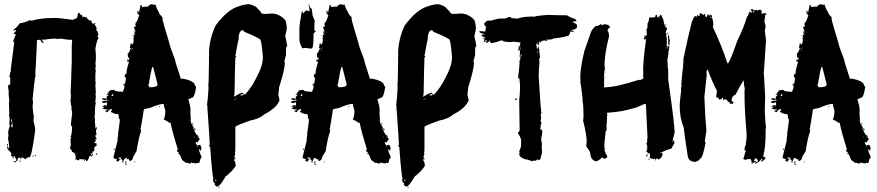

<svg xmlns="http://www.w3.org/2000/svg" viewBox="-20 -773 4224 925"><path d="M356 -710H362.3Q366.7 -709.5 366.7 -705.6Q364.3 -705.6 364.3 -703.6Q377.4 -703.6 377.4 -690.4Q382.3 -690.4 385.7 -692.9L394.5 -688.5Q394.5 -690.4 396.5 -690.4Q404.8 -673.3 420.4 -673.3Q420.4 -658.2 433.1 -658.2Q433.6 -662.6 437.5 -662.6H439.5V-658.2H435.1V-656.2Q445.8 -640.6 445.8 -636.7L443.8 -626Q447.3 -626 452.6 -617.7H450.2Q454.6 -606.9 454.6 -602.5Q450.2 -600.6 448.2 -600.6Q454.6 -592.3 454.6 -587.4Q448.2 -587.4 439.5 -538.1L441.9 -508.3V-493.2Q441.9 -481.4 439.5 -463.4L441.9 -459Q439.5 -447.3 439.5 -439.5Q439.5 -433.1 441.9 -433.1L439.5 -418V-381.8Q439.5 -377 441.9 -373Q439.5 -369.1 439.5 -364.3Q439.5 -360.8 441.9 -324.2L439.5 -319.8Q439.5 -318.8 441.9 -311Q439.5 -289.6 439.5 -278.8L441.9 -274.4Q437.5 -265.1 437.5 -240.2V-223.1Q437.5 -215.8 435.1 -212.4L437.5 -199.2V-180.2L439.5 -169.4H437.5Q439.5 -166.5 439.5 -154.3H441.9V-160.6H445.8V-147.9H441.9L443.8 -132.8Q441.9 -132.8 441.9 -130.9Q445.8 -129.9 445.8 -126.5V-124Q442.4 -124 439.5 -120.1Q440.9 -106.9 445.8 -106.9V-102.5L441.9 -105Q441.9 -102.5 439.5 -98.6Q441.9 -94.2 441.9 -91.8Q437.5 -89.8 435.1 -89.8V-83.5H443.8L445.8 -79.1H443.8L445.8 -74.7V-70.3Q436.5 -70.3 433.1 -55.7L435.1 -51.3Q433.1 -47.4 433.1 -42.5L428.7 -44.9H426.8Q426.8 -31.7 418 -31.7V-25.4H422.4V-29.8H428.7Q423.3 -19 420.4 -19L411.6 -23.4Q404.3 2.4 398.9 2.4H394.5V-3.9H390.1Q390.1 2.4 385.7 2.4V0.5L388.2 -3.9L377.4 -5.9H364.3Q361.3 -5.9 357.9 0.5Q349.1 -2.9 349.1 -5.9L345.2 -3.9H342.8Q342.8 -8.8 345.2 -12.7Q342.3 -40.5 327.6 -40.5Q327.6 -47.4 316.9 -59.6V-62Q317.9 -66.4 321.3 -66.4Q321.3 -68.4 319.3 -68.4L321.3 -77.1L319.3 -96.2H321.3L319.3 -100.6V-102.5L323.7 -109.4L319.3 -115.7Q325.7 -115.7 327.6 -163.1Q324.7 -163.1 321.3 -171.4L327.6 -229.5Q323.7 -250 323.7 -252.9H325.7Q322.3 -264.6 319.3 -287.6L321.3 -298.3V-321.8Q321.3 -326.7 319.3 -330.6Q321.3 -334.5 321.3 -351.6Q323.7 -402.3 323.7 -426.8H325.7Q325.7 -428.7 323.7 -428.7Q325.7 -460.9 325.7 -476.1V-548.8Q325.7 -559.6 327.6 -581.1H319.3Q304.2 -581.1 270 -587.4L266.1 -585.4H263.7Q261.7 -585.4 261.7 -587.4L257.3 -585.4H255.4Q248 -585.4 244.6 -587.4Q202.6 -585 194.8 -581.1Q190.9 -583 186 -583L182.1 -581.1Q182.1 -577.6 190.4 -568.4V-565.9H188.5Q175.3 -571.3 175.3 -581.1H168.9L158.2 -579.1Q153.3 -460.4 149.9 -416V-414.1L151.9 -409.7Q146 -393.6 136.7 -292Q139.2 -287.6 139.2 -285.2Q139.2 -273.4 136.7 -261.7Q139.2 -227.1 143.1 -210H141.1L143.1 -206.1Q143.1 -204.1 141.1 -192.9Q143.1 -189 143.1 -186.5H141.1Q147 -175.8 149.9 -147.9Q132.3 -14.6 121.6 -14.6L117.7 -16.6Q102.5 -8.8 102.5 -5.9Q90.3 -14.6 83 -14.6Q83 -5.9 78.6 -5.9Q78.6 -10.7 76.7 -14.6Q64 -14.6 64 2.4H61.5Q57.1 2.4 57.1 -2Q57.1 -3.9 59.6 -3.9Q50.8 -15.6 50.8 -21H46.4Q46.4 -16.6 44.4 -16.6L46.4 -12.7V-10.3H44.4Q40 -10.3 40 -14.6L42.5 -19Q33.7 -19 33.7 -23.4V-25.4Q33.7 -27.3 35.6 -27.3Q35.6 -39.1 16.6 -53.2L14.2 -68.4H18.6L21 -57.6L24.9 -59.6Q22.5 -87.9 18.6 -106.9Q21 -118.7 21 -124Q21 -126.5 18.6 -126.5Q21.5 -156.7 27.3 -163.1L24.9 -173.8H27.3L24.9 -177.7V-186.5Q24.9 -188.5 27.3 -188.5Q24.9 -192.9 24.9 -195.3Q24.9 -197.3 27.3 -197.3Q24.9 -216.8 22.9 -216.8Q24.9 -224.1 24.9 -225.1Q22.9 -266.6 22.9 -278.8Q22.9 -281.2 24.9 -285.2L21 -326.2H22.9Q18.6 -351.6 18.6 -356L22.9 -366.7L27.3 -364.3H29.3V-400.9H24.9Q29.3 -431.2 33.7 -431.2Q31.7 -435.1 31.7 -437.5L48.8 -570.3V-572.3L44.4 -570.3Q44.4 -572.3 42.5 -572.3L55.2 -604.5V-608.9H46.4V-611.3L57.1 -624V-628.4L46.4 -626L44.4 -630.4Q57.1 -634.8 74.7 -660.6Q94.2 -662.6 124 -675.8L132.3 -673.3Q176.8 -686.5 240.2 -686.5Q271 -686.5 327.6 -677.7H330.1Q351.6 -685.1 351.6 -688.5ZM33.7 -197.3V-190.9H38.1V-197.3ZM35.6 -188.5V-182.1Q38.1 -178.7 38.1 -173.8Q33.7 -172.9 33.7 -169.4V-163.1Q38.1 -163.1 38.1 -158.7H40V-163.1Q38.1 -163.1 38.1 -165H42.5Q40 -168 38.1 -188.5ZM14.2 -79.1H18.6V-72.8H14.2ZM345.2 -34.2V-27.3H347.2V-34.2ZM445.8 -34.2H448.2V-27.3H445.8Q441.9 -27.3 441.9 -31.7ZM151.9 -27.3 153.8 -23.4 149.9 -21 147.5 -25.4ZM136.7 -23.4H143.1Q143.1 -19 139.2 -19H136.7ZM74.7 0.5H78.6V6.8H74.7ZM46.4 2.4H48.8Q52.7 4.9 55.2 4.9Q55.2 2.4 57.1 2.4L59.6 6.8Q55.2 8.8 53.2 8.8Q48.8 6.8 46.4 6.8Z M710 -752.9H713.9L719.7 -749H721.7L727.5 -752.9Q736.3 -726.6 745.1 -715.8Q745.1 -706.5 762.7 -690.4V-682.6Q762.7 -673.3 795.9 -565.4Q795.9 -556.2 823.2 -485.4Q823.2 -478 850.6 -395.5V-393.6H862.3Q918.9 -382.8 918.9 -360.4Q922.4 -360.4 924.8 -354.5Q918 -301.8 903.3 -301.8Q892.1 -295.9 887.7 -295.9V-293.9Q897.5 -260.7 897.5 -247.1V-223.6Q897.5 -213.9 899.4 -194.3H897.5L901.4 -182.6Q899.4 -178.7 899.4 -176.8L903.3 -178.7Q903.3 -173.3 913.1 -159.2L911.1 -155.3Q924.3 -120.1 934.6 -120.1Q936.5 -116.2 936.5 -114.3V-108.4Q939.5 -108.4 942.4 -102.5Q932.6 -90.8 932.6 -86.9L922.9 -88.9V-86.9Q924.3 -73.2 934.6 -73.2Q938 -75.2 942.4 -75.2Q945.3 -75.2 948.2 -69.3Q946.3 -69.3 946.3 -67.4Q950.2 -66.9 950.2 -63.5V-57.6L948.2 -47.9Q942.4 -47.9 942.4 -53.7H938.5V-51.8Q938.5 -46.4 952.1 -14.6Q946.3 -14.6 940.4 10.7L936.5 12.7H934.6Q932.6 12.7 932.6 10.7Q924.8 14.6 920.9 14.6Q915 12.7 915 10.7L911.1 12.7H907.2Q902.3 8.8 901.4 8.8Q899.4 12.7 899.4 14.6H893.6Q888.2 14.6 881.8 10.7Q877.9 12.7 876 12.7Q876 9.8 858.4 -1Q844.7 -31.7 842.8 -32.2Q836.9 -32.2 836.9 -36.1H842.8Q842.8 -38.6 831.1 -45.9Q831.1 -48.8 836.9 -51.8Q809.6 -140.1 801.8 -180.7Q799.8 -180.7 799.8 -182.6L795.9 -180.7Q786.6 -190.9 768.6 -196.3V-198.2L772.5 -200.2L770.5 -204.1Q776.4 -213.4 776.4 -241.2Q768.6 -263.7 768.6 -272.5Q747.6 -272.5 702.1 -252.9Q672.9 -248 672.9 -245.1Q661.1 -168 657.2 -151.4Q659.2 -147.9 659.2 -143.6V-139.6Q649.4 -117.2 637.7 -43.9Q618.2 -15.1 618.2 -4.9L608.4 2.9H606.4Q603.5 2.9 600.6 -6.8Q596.7 -4.9 594.7 -4.9Q594.7 -7.8 586.9 -12.7Q581.5 -12.2 573.2 4.9Q575.2 8.8 575.2 10.7Q571.3 8.8 569.3 8.8V4.9L571.3 1Q569.3 1 565.4 -6.8Q561.5 -4.9 559.6 -4.9V-8.8H563.5V-14.6H559.6L549.8 -12.7V-8.8L553.7 -10.7L557.6 -4.9Q550.3 6.8 547.9 6.8Q543 1 540 1V-2.9H543.9V-4.9Q526.4 -10.3 526.4 -14.6L545.9 -92.8Q545.9 -105.5 549.8 -126H547.9Q551.8 -143.6 557.6 -196.3L551.8 -206.1V-208Q551.8 -210 553.7 -210Q549.8 -219.7 549.8 -223.6H542Q532.7 -223.6 514.6 -233.4V-235.4L520.5 -247.1H512.7Q504.4 -244.1 497.1 -231.4Q497.1 -235.4 487.3 -235.4V-239.3L499 -243.2V-245.1Q473.6 -247.6 473.6 -252.9Q481.4 -252.9 481.4 -258.8H473.6V-262.7Q481.4 -262.7 487.3 -268.6Q487.8 -264.6 491.2 -264.6H495.1V-280.3Q491.7 -280.3 483.4 -276.4Q480.5 -278.3 471.7 -278.3V-284.2L485.4 -288.1L489.3 -286.1Q497.1 -289.1 497.1 -292L493.2 -293.9Q489.3 -293.5 489.3 -290Q471.7 -292.5 471.7 -295.9Q472.2 -299.8 475.6 -299.8L495.1 -297.9L493.2 -307.6Q501 -310.5 501 -313.5V-319.3L493.2 -313.5V-315.4Q507.8 -338.9 514.6 -338.9Q528.3 -338.9 530.3 -340.8Q530.3 -331.1 573.2 -331.1Q574.2 -342.3 579.1 -348.6L577.1 -352.5L581.1 -354.5Q581.1 -360.4 575.2 -360.4V-364.3Q575.2 -366.2 577.1 -366.2L575.2 -370.1V-372.1H579.1V-364.3Q583.5 -364.3 586.9 -399.4Q581.1 -399.4 581.1 -403.3V-411.1Q581.1 -416 588.9 -417Q588.9 -436.5 600.6 -471.7Q598.6 -475.1 598.6 -479.5H596.7V-475.6H592.8L594.7 -487.3H598.6V-483.4Q602.5 -483.4 602.5 -487.3V-497.1L598.6 -495.1H596.7V-501L594.7 -514.6Q600.1 -514.6 610.4 -540Q607.4 -540 604.5 -545.9L608.4 -547.9Q608.4 -549.8 606.4 -549.8Q608.4 -565.4 612.3 -565.4Q614.3 -562 614.3 -557.6Q624 -560.1 624 -581.1L622.1 -590.8L626 -592.8L624 -596.7V-606.4H626L629.9 -604.5V-610.4H626Q626 -613.3 629.9 -627.9H627.9L629.9 -631.8V-635.7L626 -633.8V-643.6Q627.9 -643.6 631.8 -645.5Q631.8 -643.6 633.8 -643.6V-647.5L631.8 -655.3Q633.8 -659.2 633.8 -661.1Q631.8 -661.1 631.8 -663.1Q639.6 -663.1 649.4 -696.3Q651.4 -696.3 651.4 -698.2L641.6 -710V-717.8Q642.1 -721.7 645.5 -721.7H647.5Q647.5 -719.7 645.5 -719.7Q647.5 -716.3 647.5 -711.9H649.4L657.2 -749H661.1L665 -739.3L684.6 -741.2H694.3Q694.3 -747.6 710 -752.9ZM631.8 -626V-620.1H633.8V-626ZM629.9 -616.2V-612.3H631.8V-616.2ZM618.2 -604.5H620.1V-600.6H618.2ZM614.3 -538.1 618.2 -536.1V-542Q614.3 -541.5 614.3 -538.1ZM614.3 -532.2V-528.3H616.2V-532.2ZM713.9 -450.2Q706.1 -426.3 700.2 -385.7H698.2Q698.2 -383.8 700.2 -383.8L694.3 -358.4H700.2L698.2 -354.5V-352.5H700.2Q739.3 -352.5 739.3 -366.2L717.8 -450.2ZM502.9 -325.2V-321.3H504.9V-325.2ZM522.5 -321.3Q522.5 -317.9 516.6 -311.5Q518.6 -311.5 522.5 -309.6Q522.9 -313.5 526.4 -313.5Q524.4 -316.9 524.4 -321.3ZM516.6 -301.8V-297.9H518.6V-301.8ZM499 -292V-288.1H501V-292ZM485.4 -260.7V-258.8H489.3V-260.7ZM747.1 -260.7H751V-256.8H747.1ZM907.2 -180.7Q911.1 -180.2 911.1 -176.8V-172.9H907.2ZM915 -155.3H917Q920.9 -154.8 920.9 -151.4V-145.5H917ZM915 -114.3V-110.4H917V-114.3ZM928.7 -114.3V-112.3H932.6V-114.3ZM928.7 -71.3V-67.4H932.6V-71.3ZM534.2 -57.6V-55.7Q534.2 -52.7 528.3 -49.8V-55.7Q530.3 -55.7 534.2 -57.6ZM583 4.9H588.9V6.8Q588.9 7.8 585 12.7V14.6Q590.8 14.6 590.8 18.6L585 22.5L583 8.8ZM627.9 4.9H631.8V8.8H627.9Z M1180.2 -752.9Q1212.4 -746.1 1223.1 -729.5Q1234.9 -719.7 1240.7 -708L1250.5 -706.1H1258.3Q1270.5 -706.1 1287.6 -708Q1323.7 -708 1352.1 -678.7Q1358.4 -673.3 1361.8 -639.6Q1361.8 -628.4 1354 -598.6Q1359.9 -579.1 1363.8 -549.8Q1357.9 -548.8 1357.9 -534.2V-508.8Q1352.1 -483.9 1350.1 -479.5L1352.1 -469.7V-467.8Q1352.1 -439 1324.7 -352.5Q1324.7 -343.8 1320.8 -319.3Q1322.8 -315.4 1322.8 -313.5H1320.8Q1324.7 -305.2 1326.7 -290Q1313 -252.4 1252.4 -221.7Q1231 -201.2 1186 -192.4Q1114.3 -167.5 1113.8 -161.1V-47.9L1111.8 -36.1Q1113.8 -32.2 1113.8 -30.3Q1109.9 -23.9 1109.9 -18.6V-14.6L1113.8 -8.8V-4.9H1109.9V-8.8H1107.9V1Q1113.8 1 1115.7 26.4Q1097.2 53.2 1082.5 63.5Q1082.5 65.9 1066.9 77.1Q1039.6 124 1029.8 124Q1027.8 124 1023.9 126Q1014.2 118.2 1014.2 116.2V114.3L1016.1 110.4Q1006.3 105 1006.3 92.8Q1008.3 88.9 1008.3 86.9Q1002.9 76.7 992.7 -63.5Q990.2 -69.3 986.8 -69.3V-73.2H990.7Q990.7 -94.2 979 -256.8V-260.7Q979 -265.1 977.1 -268.6Q981 -286.6 984.9 -352.5L982.9 -356.4L984.9 -360.4Q984.9 -364.3 982.9 -364.3Q982.9 -368.7 984.9 -372.1Q986.8 -436 986.8 -471.7V-504.9Q986.8 -506.8 988.8 -506.8Q986.8 -510.7 986.8 -512.7Q986.8 -580.6 1018.1 -649.4Q1075.7 -727.5 1131.3 -743.2Q1160.2 -752.9 1180.2 -752.9ZM1113.8 -502.9H1117.7V-501Q1117.7 -497.1 1113.8 -497.1Q1111.8 -445.8 1109.9 -323.2H1107.9Q1107.9 -321.3 1109.9 -321.3L1107.9 -311.5V-307.6H1109.9Q1132.8 -323.2 1148.9 -327.1Q1148.9 -322.8 1158.7 -317.4H1160.6Q1191.9 -351.6 1213.4 -395.5Q1246.6 -455.6 1246.6 -497.1Q1240.2 -585 1231 -585Q1207 -599.6 1156.7 -620.1L1150.9 -627.9Q1129.4 -627.9 1129.4 -581.1Q1127.4 -581.1 1113.8 -502.9ZM1137.2 -313.5H1148.9L1152.8 -315.4Q1150.9 -319.3 1150.9 -321.3Q1137.2 -316.9 1137.2 -313.5ZM1115.7 -297.9V-295.9H1119.6V-297.9ZM1109.9 -295.9Q1110.4 -292 1113.8 -292V-295.9ZM1016.1 92.8V94.7Q1016.6 98.6 1020 98.6H1022V92.8ZM1031.7 126H1033.7Q1037.6 126.5 1037.6 129.9L1033.7 131.8L1031.7 127.9Z M1621.1 -752.9H1625L1630.9 -749H1632.8L1638.7 -752.9Q1647.5 -726.6 1656.2 -715.8Q1656.2 -706.5 1673.8 -690.4V-682.6Q1673.8 -673.3 1707 -565.4Q1707 -556.2 1734.4 -485.4Q1734.4 -478 1761.7 -395.5V-393.6H1773.4Q1830.1 -382.8 1830.1 -360.4Q1833.5 -360.4 1835.9 -354.5Q1829.1 -301.8 1814.5 -301.8Q1803.2 -295.9 1798.8 -295.9V-293.9Q1808.6 -260.7 1808.6 -247.1V-223.6Q1808.6 -213.9 1810.5 -194.3H1808.6L1812.5 -182.6Q1810.5 -178.7 1810.5 -176.8L1814.5 -178.7Q1814.5 -173.3 1824.2 -159.2L1822.3 -155.3Q1835.4 -120.1 1845.7 -120.1Q1847.7 -116.2 1847.7 -114.3V-108.4Q1850.6 -108.4 1853.5 -102.5Q1843.8 -90.8 1843.8 -86.9L1834 -88.9V-86.9Q1835.4 -73.2 1845.7 -73.2Q1849.1 -75.2 1853.5 -75.2Q1856.4 -75.2 1859.4 -69.3Q1857.4 -69.3 1857.4 -67.4Q1861.3 -66.9 1861.3 -63.5V-57.6L1859.4 -47.9Q1853.5 -47.9 1853.5 -53.7H1849.6V-51.8Q1849.6 -46.4 1863.3 -14.6Q1857.4 -14.6 1851.6 10.7L1847.7 12.7H1845.7Q1843.8 12.7 1843.8 10.7Q1835.9 14.6 1832 14.6Q1826.2 12.7 1826.2 10.7L1822.3 12.7H1818.4Q1813.5 8.8 1812.5 8.8Q1810.5 12.7 1810.5 14.6H1804.7Q1799.3 14.6 1793 10.7Q1789.1 12.7 1787.1 12.7Q1787.1 9.8 1769.5 -1Q1755.9 -31.7 1753.9 -32.2Q1748 -32.2 1748 -36.1H1753.9Q1753.9 -38.6 1742.2 -45.9Q1742.2 -48.8 1748 -51.8Q1720.7 -140.1 1712.9 -180.7Q1710.9 -180.7 1710.9 -182.6L1707 -180.7Q1697.8 -190.9 1679.7 -196.3V-198.2L1683.6 -200.2L1681.6 -204.1Q1687.5 -213.4 1687.5 -241.2Q1679.7 -263.7 1679.7 -272.5Q1658.7 -272.5 1613.3 -252.9Q1584 -248 1584 -245.1Q1572.3 -168 1568.4 -151.4Q1570.3 -147.9 1570.3 -143.6V-139.6Q1560.5 -117.2 1548.8 -43.9Q1529.3 -15.1 1529.3 -4.9L1519.5 2.9H1517.6Q1514.6 2.9 1511.7 -6.8Q1507.8 -4.9 1505.9 -4.9Q1505.9 -7.8 1498 -12.7Q1492.7 -12.2 1484.4 4.9Q1486.3 8.8 1486.3 10.7Q1482.4 8.8 1480.5 8.8V4.9L1482.4 1Q1480.5 1 1476.6 -6.8Q1472.7 -4.9 1470.7 -4.9V-8.8H1474.6V-14.6H1470.7L1460.9 -12.7V-8.8L1464.8 -10.7L1468.8 -4.9Q1461.4 6.8 1459 6.8Q1454.1 1 1451.2 1V-2.9H1455.1V-4.9Q1437.5 -10.3 1437.5 -14.6L1457 -92.8Q1457 -105.5 1460.9 -126H1459Q1462.9 -143.6 1468.8 -196.3L1462.9 -206.1V-208Q1462.9 -210 1464.8 -210Q1460.9 -219.7 1460.9 -223.6H1453.1Q1443.8 -223.6 1425.8 -233.4V-235.4L1431.6 -247.1H1423.8Q1415.5 -244.1 1408.2 -231.4Q1408.2 -235.4 1398.4 -235.4V-239.3L1410.2 -243.2V-245.1Q1384.8 -247.6 1384.8 -252.9Q1392.6 -252.9 1392.6 -258.8H1384.8V-262.7Q1392.6 -262.7 1398.4 -268.6Q1398.9 -264.6 1402.3 -264.6H1406.2V-280.3Q1402.8 -280.3 1394.5 -276.4Q1391.6 -278.3 1382.8 -278.3V-284.2L1396.5 -288.1L1400.4 -286.1Q1408.2 -289.1 1408.2 -292L1404.3 -293.9Q1400.4 -293.5 1400.4 -290Q1382.8 -292.5 1382.8 -295.9Q1383.3 -299.8 1386.7 -299.8L1406.2 -297.9L1404.3 -307.6Q1412.1 -310.5 1412.1 -313.5V-319.3L1404.3 -313.5V-315.4Q1418.9 -338.9 1425.8 -338.9Q1439.5 -338.9 1441.4 -340.8Q1441.4 -331.1 1484.4 -331.1Q1485.4 -342.3 1490.2 -348.6L1488.3 -352.5L1492.2 -354.5Q1492.2 -360.4 1486.3 -360.4V-364.3Q1486.3 -366.2 1488.3 -366.2L1486.3 -370.1V-372.1H1490.2V-364.3Q1494.6 -364.3 1498 -399.4Q1492.2 -399.4 1492.2 -403.3V-411.1Q1492.2 -416 1500 -417Q1500 -436.5 1511.7 -471.7Q1509.8 -475.1 1509.8 -479.5H1507.8V-475.6H1503.9L1505.9 -487.3H1509.8V-483.4Q1513.7 -483.4 1513.7 -487.3V-497.1L1509.8 -495.1H1507.8V-501L1505.9 -514.6Q1511.2 -514.6 1521.5 -540Q1518.6 -540 1515.6 -545.9L1519.5 -547.9Q1519.5 -549.8 1517.6 -549.8Q1519.5 -565.4 1523.4 -565.4Q1525.4 -562 1525.4 -557.6Q1535.2 -560.1 1535.2 -581.1L1533.2 -590.8L1537.1 -592.8L1535.2 -596.7V-606.4H1537.1L1541 -604.5V-610.4H1537.1Q1537.1 -613.3 1541 -627.9H1539.1L1541 -631.8V-635.7L1537.1 -633.8V-643.6Q1539.1 -643.6 1543 -645.5Q1543 -643.6 1544.9 -643.6V-647.5L1543 -655.3Q1544.9 -659.2 1544.9 -661.1Q1543 -661.1 1543 -663.1Q1550.8 -663.1 1560.5 -696.3Q1562.5 -696.3 1562.5 -698.2L1552.7 -710V-717.8Q1553.2 -721.7 1556.6 -721.7H1558.6Q1558.6 -719.7 1556.6 -719.7Q1558.6 -716.3 1558.6 -711.9H1560.5L1568.4 -749H1572.3L1576.2 -739.3L1595.7 -741.2H1605.5Q1605.5 -747.6 1621.1 -752.9ZM1543 -626V-620.1H1544.9V-626ZM1541 -616.2V-612.3H1543V-616.2ZM1529.3 -604.5H1531.2V-600.6H1529.3ZM1525.4 -538.1 1529.3 -536.1V-542Q1525.4 -541.5 1525.4 -538.1ZM1525.4 -532.2V-528.3H1527.3V-532.2ZM1625 -450.2Q1617.2 -426.3 1611.3 -385.7H1609.4Q1609.4 -383.8 1611.3 -383.8L1605.5 -358.4H1611.3L1609.4 -354.5V-352.5H1611.3Q1650.4 -352.5 1650.4 -366.2L1628.9 -450.2ZM1414.1 -325.2V-321.3H1416V-325.2ZM1433.6 -321.3Q1433.6 -317.9 1427.7 -311.5Q1429.7 -311.5 1433.6 -309.6Q1434.1 -313.5 1437.5 -313.5Q1435.5 -316.9 1435.5 -321.3ZM1427.7 -301.8V-297.9H1429.7V-301.8ZM1410.2 -292V-288.1H1412.1V-292ZM1396.5 -260.7V-258.8H1400.4V-260.7ZM1658.2 -260.7H1662.1V-256.8H1658.2ZM1818.4 -180.7Q1822.3 -180.2 1822.3 -176.8V-172.9H1818.4ZM1826.2 -155.3H1828.1Q1832 -154.8 1832 -151.4V-145.5H1828.1ZM1826.2 -114.3V-110.4H1828.1V-114.3ZM1839.8 -114.3V-112.3H1843.8V-114.3ZM1839.8 -71.3V-67.4H1843.8V-71.3ZM1445.3 -57.6V-55.7Q1445.3 -52.7 1439.5 -49.8V-55.7Q1441.4 -55.7 1445.3 -57.6ZM1494.1 4.9H1500V6.8Q1500 7.8 1496.1 12.7V14.6Q1502 14.6 1502 18.6L1496.1 22.5L1494.1 8.8ZM1539.1 4.9H1543V8.8H1539.1ZM1466.3 -751.5H1469.7Q1469.7 -737.8 1481.9 -730L1483.9 -720.7H1481.9Q1485.8 -710.9 1485.8 -705.1H1483.9Q1490.2 -685.1 1496.1 -674.3L1494.6 -650.9V-627.9Q1494.6 -624 1501.5 -624V-622.1L1490.7 -612.3V-610.4Q1490.7 -540.5 1481.9 -540.5L1478.5 -538.6Q1453.1 -542.5 1448.7 -542.5Q1441.9 -540.5 1436.5 -540.5Q1422.4 -564.5 1422.4 -585V-637.2Q1422.4 -651.9 1433.1 -712.9Q1433.1 -718.8 1436.5 -718.8Q1438 -709 1441.9 -709Q1445.8 -716.3 1455.6 -722.7H1460.9Q1464.4 -718.8 1471.7 -718.8Q1471.7 -726.1 1466.3 -751.5Z M2091.3 -752.9Q2123.5 -746.1 2134.3 -729.5Q2146 -719.7 2151.9 -708L2161.6 -706.1H2169.4Q2181.6 -706.1 2198.7 -708Q2234.9 -708 2263.2 -678.7Q2269.5 -673.3 2272.9 -639.6Q2272.9 -628.4 2265.1 -598.6Q2271 -579.1 2274.9 -549.8Q2269 -548.8 2269 -534.2V-508.8Q2263.2 -483.9 2261.2 -479.5L2263.2 -469.7V-467.8Q2263.2 -439 2235.8 -352.5Q2235.8 -343.8 2231.9 -319.3Q2233.9 -315.4 2233.9 -313.5H2231.9Q2235.8 -305.2 2237.8 -290Q2224.1 -252.4 2163.6 -221.7Q2142.1 -201.2 2097.2 -192.4Q2025.4 -167.5 2024.9 -161.1V-47.9L2022.9 -36.1Q2024.9 -32.2 2024.9 -30.3Q2021 -23.9 2021 -18.6V-14.6L2024.9 -8.8V-4.9H2021V-8.8H2019V1Q2024.9 1 2026.9 26.4Q2008.3 53.2 1993.7 63.5Q1993.7 65.9 1978 77.1Q1950.7 124 1940.9 124Q1939 124 1935.1 126Q1925.3 118.2 1925.3 116.2V114.3L1927.2 110.4Q1917.5 105 1917.5 92.8Q1919.4 88.9 1919.4 86.9Q1914.1 76.7 1903.8 -63.5Q1901.4 -69.3 1897.9 -69.3V-73.2H1901.9Q1901.9 -94.2 1890.1 -256.8V-260.7Q1890.1 -265.1 1888.2 -268.6Q1892.1 -286.6 1896 -352.5L1894 -356.4L1896 -360.4Q1896 -364.3 1894 -364.3Q1894 -368.7 1896 -372.1Q1897.9 -436 1897.9 -471.7V-504.9Q1897.9 -506.8 1899.9 -506.8Q1897.9 -510.7 1897.9 -512.7Q1897.9 -580.6 1929.2 -649.4Q1986.8 -727.5 2042.5 -743.2Q2071.3 -752.9 2091.3 -752.9ZM2024.9 -502.9H2028.8V-501Q2028.8 -497.1 2024.9 -497.1Q2022.9 -445.8 2021 -323.2H2019Q2019 -321.3 2021 -321.3L2019 -311.5V-307.6H2021Q2043.9 -323.2 2060.1 -327.1Q2060.1 -322.8 2069.8 -317.4H2071.8Q2103 -351.6 2124.5 -395.5Q2157.7 -455.6 2157.7 -497.1Q2151.4 -585 2142.1 -585Q2118.2 -599.6 2067.9 -620.1L2062 -627.9Q2040.5 -627.9 2040.5 -581.1Q2038.6 -581.1 2024.9 -502.9ZM2048.3 -313.5H2060.1L2064 -315.4Q2062 -319.3 2062 -321.3Q2048.3 -316.9 2048.3 -313.5ZM2026.9 -297.9V-295.9H2030.8V-297.9ZM2021 -295.9Q2021.5 -292 2024.9 -292V-295.9ZM1927.2 92.8V94.7Q1927.7 98.6 1931.2 98.6H1933.1V92.8ZM1942.9 126H1944.8Q1948.7 126.5 1948.7 129.9L1944.8 131.8L1942.9 127.9Z M2321.3 -576.2 2323.2 -580.1Q2317.4 -580.1 2317.4 -576.2ZM2487.3 -498Q2491.2 -498 2493.2 -511.7H2489.3ZM2571.3 -515.6V-525.4H2569.3V-515.6ZM2569.3 -564.5V-568.4Q2565.4 -567.9 2565.4 -564.5ZM2321.3 -576.2V-574.2L2307.6 -570.3L2313.5 -578.1V-585.9Q2307.6 -585.9 2307.6 -589.8L2311.5 -591.8Q2312 -587.9 2315.4 -587.9H2319.3Q2319.3 -591.8 2301.8 -599.6L2299.8 -603.5V-605.5Q2307.6 -607.4 2315.4 -607.4V-609.4Q2290 -613.8 2290 -619.1V-623Q2295.9 -623 2319.3 -621.1Q2319.3 -625 2317.4 -628.9L2321.3 -630.9L2319.3 -634.8V-636.7L2323.2 -642.6Q2318.8 -643.6 2311.5 -658.2Q2324.2 -673.8 2331.1 -673.8H2348.6Q2354 -677.7 2385.7 -683.6H2411.1L2434.6 -691.4Q2444.3 -690.4 2444.3 -685.5Q2463.9 -683.6 2473.6 -683.6Q2500 -693.4 2549.8 -693.4L2553.7 -691.4Q2553.7 -696.3 2620.1 -701.2Q2676.3 -699.2 2711.9 -699.2Q2727.1 -688.5 2751 -681.6L2756.8 -673.8V-669.9H2741.2V-664.1Q2750.5 -663.1 2760.7 -652.3L2758.8 -648.4Q2760.7 -644.5 2760.7 -642.6Q2754.4 -628.9 2731.4 -628.9V-627Q2745.1 -625 2745.1 -621.1Q2740.7 -621.1 2737.3 -619.1Q2733.9 -621.1 2727.5 -621.1Q2723.6 -599.6 2713.9 -599.6Q2678.7 -589.8 2645.5 -587.9Q2645.5 -582 2612.3 -582V-580.1H2616.2V-576.2H2610.4Q2608.4 -576.2 2608.4 -578.1Q2585 -578.1 2585 -568.4H2581.1V-574.2Q2577.1 -574.2 2575.2 -558.6Q2577.1 -558.6 2577.1 -556.6L2573.2 -554.7Q2570.3 -562.5 2567.4 -562.5Q2563.5 -562 2563.5 -558.6Q2567.4 -540.5 2567.4 -537.1Q2570.8 -537.1 2573.2 -546.9Q2571.3 -546.9 2571.3 -548.8H2575.2Q2577.1 -535.6 2579.1 -531.2Q2579.1 -529.3 2577.1 -529.3Q2581.1 -513.7 2581.1 -494.1L2577.1 -488.3L2579.1 -476.6Q2579.1 -474.6 2577.1 -474.6L2579.1 -470.7Q2575.2 -434.6 2575.2 -406.2Q2585 -235.4 2588.9 -230.5Q2585 -222.7 2585 -218.8L2586.9 -207Q2585 -193.8 2585 -185.5Q2588.9 -185.5 2588.9 -179.7Q2584.5 -174.3 2583 -150.4Q2592.8 -148.4 2592.8 -138.7Q2590.8 -116.7 2586.9 -105.5Q2588.9 -102.1 2588.9 -97.7H2586.9Q2590.8 -88.9 2590.8 -72.3Q2590.8 -66.4 2588.9 -66.4L2590.8 -56.6V-35.2Q2590.8 -33.2 2585 -15.6Q2586.9 -15.6 2586.9 -13.7Q2579.6 -2 2577.1 -2H2573.2L2567.4 -5.9Q2566.9 -0.5 2557.6 2L2553.7 0Q2545.9 3.9 2540 3.9Q2540 1 2520.5 -3.9Q2520.5 -5.9 2518.6 -5.9L2514.6 -3.9Q2481.4 -14.2 2481.4 -31.2Q2483.4 -35.2 2483.4 -37.1L2481.4 -46.9Q2483.9 -46.9 2489.3 -64.5H2491.2Q2491.2 -66.4 2489.3 -66.4Q2491.2 -77.1 2491.2 -82L2489.3 -85.9L2491.2 -89.8Q2491.2 -108.9 2475.6 -130.9Q2475.6 -136.7 2477.5 -136.7Q2483.4 -136.7 2483.4 -150.4Q2481.4 -251 2481.4 -287.1Q2485.4 -332.5 2485.4 -351.6Q2485.4 -378.9 2481.4 -398.4H2479.5V-394.5H2475.6Q2483.4 -459.5 2483.4 -474.6Q2481.4 -478.5 2481.4 -480.5Q2487.3 -482.4 2487.3 -493.2Q2487.3 -498 2483.4 -498Q2485.4 -521.5 2485.4 -529.3Q2485.4 -533.2 2481.4 -533.2V-527.3H2477.5L2479.5 -552.7H2483.4Q2483.4 -548.8 2485.4 -535.2H2487.3V-537.1Q2485.4 -547.9 2485.4 -554.7L2487.3 -568.4Q2460.9 -570.8 2456.1 -572.3Q2445.3 -570.3 2438.5 -570.3Q2407.7 -570.3 2399.4 -578.1H2393.6Q2370.1 -568.4 2346.7 -564.5Q2346.7 -567.4 2338.9 -572.3Q2340.8 -576.2 2340.8 -578.1H2338.9Q2332 -566.4 2321.3 -566.4V-572.3Q2327.1 -572.3 2327.1 -578.1L2323.2 -576.2ZM2465.8 -291H2461.9Q2461.9 -298.8 2465.8 -298.8H2469.7V-294.9Q2469.7 -291 2465.8 -291ZM2477.5 -377H2473.6V-378.9H2477.5Z M3154.3 -689.9V-686Q3158.2 -686 3158.2 -689.9ZM3185.5 -654.8H3189.5V-648.9Q3185.5 -648.9 3185.5 -652.8ZM3195.3 -615.7H3199.2V-607.9Q3195.3 -607.9 3195.3 -611.8ZM3197.3 -604H3199.2Q3202.6 -604 3205.1 -590.3Q3203.1 -586.4 3203.1 -584.5Q3207 -584 3207 -580.6L3205.1 -561Q3207 -561 3207 -559.1L3199.2 -555.2V-586.4Q3199.2 -590.8 3197.3 -594.2L3199.2 -598.1Q3197.3 -602.1 3197.3 -604ZM2892.6 -428.2H2896.5V-424.3H2892.6ZM2894.5 -398.9H2898.4V-397H2894.5ZM3218.8 -88.4H3222.7V-92.3Q3218.8 -91.8 3218.8 -88.4ZM2892.6 -68.8H2896.5V-66.9H2892.6ZM3162.1 -39.6V-33.7H3164.1V-39.6ZM3099.6 -31.7V-29.8L3097.7 -18.1H3093.8V-20Q3095.2 -31.7 3099.6 -31.7ZM3103.5 -8.3H3109.4V-4.4H3103.5ZM2915 -650.4Q2914.6 -649.9 2914.1 -648.9Q2914.1 -645 2919.9 -645V-641.1Q2912.1 -641.1 2906.2 -623.5Q2913.1 -623.5 2914.1 -598.1Q2892.6 -511.7 2892.6 -461.4L2894.5 -434.1H2890.6V-404.8Q2890.6 -402.8 2888.7 -402.8L2890.6 -398.9V-379.4Q2890.6 -377.4 2888.7 -377.4L2890.6 -373.5V-359.9Q2890.6 -357.9 2888.7 -357.9Q2890.6 -354 2890.6 -352.1Q2946.3 -352.1 3060.5 -389.2V-387.2Q3080.1 -391.1 3080.1 -398.9Q3078.1 -402.8 3078.1 -404.8H3080.1L3078.1 -408.7V-410.6Q3078.1 -412.6 3080.1 -412.6L3078.1 -416.5Q3078.1 -422.9 3080.1 -426.3Q3080.1 -430.2 3078.1 -430.2Q3079.1 -489.3 3091.8 -576.7V-586.4H3089.8Q3089.8 -582.5 3087.9 -582.5Q3084 -584.5 3082 -584.5V-588.4Q3085.9 -593.3 3085.9 -596.2Q3084 -600.1 3084 -602.1H3087.9L3093.8 -598.1L3095.7 -607.9V-621.6L3093.8 -631.3Q3099.6 -631.3 3099.6 -652.8V-660.6Q3105.5 -665.5 3107.4 -688Q3111.8 -688 3115.2 -689.9Q3119.1 -688 3121.1 -688L3128.9 -689.9H3136.7Q3136.7 -701.7 3142.6 -701.7H3144.5L3146.5 -689.9Q3153.8 -689.9 3164.1 -703.6L3175.8 -678.2Q3182.1 -639.2 3193.4 -639.2V-631.3Q3189.9 -631.3 3187.5 -617.7L3191.4 -606Q3191.4 -604 3189.5 -604L3193.4 -578.6H3191.4L3193.4 -574.7Q3193.4 -572.8 3191.4 -572.8L3193.4 -568.8L3191.4 -559.1L3193.4 -555.2Q3193.4 -553.2 3191.4 -553.2Q3193.4 -545.9 3193.4 -537.6H3195.3V-547.4Q3193.4 -551.3 3193.4 -553.2L3199.2 -549.3H3201.2V-553.2L3205.1 -551.3Q3201.2 -520 3199.2 -520Q3199.2 -518.1 3201.2 -518.1Q3195.3 -487.8 3195.3 -481Q3197.3 -456.5 3197.3 -455.6H3195.3Q3199.2 -446.8 3199.2 -430.2V-389.2Q3230.5 -171.9 3230.5 -129.4H3226.6V-127.4Q3226.6 -125.5 3228.5 -125.5Q3220.7 -99.6 3220.7 -94.2L3224.6 -96.2Q3228.5 -95.7 3228.5 -92.3V-80.6Q3222.7 -74.2 3214.8 -57.1Q3183.6 -49.3 3166 -37.6V-35.6Q3171.9 -35.6 3171.9 -31.7Q3171.9 -13.7 3152.3 -4.4H3150.4V-8.3H3140.6V-0.5H3136.7V-2.4L3138.7 -6.3Q3136.7 -6.3 3132.8 -8.3Q3129.4 -6.3 3125 -6.3L3123 -10.3L3119.1 -8.3L3109.4 -14.2L3111.3 -18.1V-33.7H3101.6L3103.5 -37.6Q3093.8 -39.6 3093.8 -41.5Q3093.8 -46.4 3099.6 -55.2Q3095.7 -55.2 3095.7 -59.1V-61H3099.6Q3099.6 -64 3093.8 -84.5Q3097.7 -84.5 3097.7 -88.4V-98.1H3099.6L3097.7 -102.1Q3097.7 -104 3099.6 -104Q3099.6 -106 3097.7 -106Q3097.7 -109.9 3099.6 -109.9Q3091.8 -256.3 3091.8 -270L3087.9 -272H3084Q3039.1 -250.5 3027.3 -250.5Q2979.5 -235.4 2919.9 -231Q2904.3 -231 2904.3 -227.1Q2904.3 -221.2 2906.2 -221.2L2904.3 -211.4V-203.6Q2904.3 -170.4 2900.4 -170.4L2902.3 -166.5V-143.1H2898.4Q2890.6 -73.7 2890.6 -59.1L2894.5 -61H2896.5L2892.6 -55.2V-51.3Q2892.6 -41.5 2906.2 -20Q2902.3 -8.3 2890.6 -8.3L2882.8 -14.2H2880.9Q2861.3 3.4 2853.5 3.4H2847.7Q2824.2 -6.3 2824.2 -33.7Q2820.3 -47.9 2804.7 -66.9V-72.8Q2804.7 -81.1 2806.6 -88.4Q2806.6 -124 2789.1 -191.9L2791 -205.6V-225.1Q2791 -272.5 2785.2 -291.5L2787.1 -295.4Q2780.3 -356 2775.4 -381.3Q2775.4 -383.3 2777.3 -383.3L2775.4 -397Q2775.4 -444.8 2794.9 -525.9L2826.2 -615.7Q2832.5 -632.3 2845.7 -643.1Q2847.7 -648.9 2857.4 -648.9V-647L2875 -656.7Q2878.9 -656.7 2878.9 -650.9H2880.9L2890.6 -656.7L2911.1 -652.8V-650.4Z M3598.1 -729.5H3606Q3606 -725.1 3617.7 -723.6Q3621.6 -725.6 3623.5 -725.6L3631.3 -721.7Q3631.8 -725.6 3635.3 -725.6H3645Q3648.9 -725.1 3648.9 -721.7V-708Q3650.9 -708 3650.9 -706.1Q3657.2 -710 3662.6 -710Q3674.3 -708 3674.3 -704.1Q3666.5 -702.6 3666.5 -700.2Q3666.5 -691.4 3662.6 -668.9Q3666.5 -660.6 3668.5 -643.6L3664.6 -626Q3668.9 -585.9 3670.4 -579.1L3660.6 -430.7H3658.7L3660.6 -426.8L3658.7 -422.9Q3660.6 -418.9 3660.6 -417H3658.7L3660.6 -413.1Q3666.5 -313.5 3666.5 -303.7Q3664.6 -264.6 3664.6 -233.4Q3668.5 -164.6 3670.4 -159.2L3668.5 -147.5V-127.9Q3668.5 -65.4 3656.7 -18.6Q3659.7 -18.6 3668.5 -12.7Q3668.5 -6.8 3648.9 6.8L3647 2.9L3654.8 -6.8H3647Q3647 -0.5 3623.5 14.6H3617.7Q3617.7 10.7 3623.5 10.7V8.8H3619.6Q3608.9 10.7 3604 10.7L3606 14.6L3602.1 16.6H3600.1L3602.1 12.7V10.7Q3598.6 -6.8 3594.2 -6.8H3580.6Q3575.7 -2.9 3572.8 -2.9Q3569.3 -2.9 3561 -6.8L3572.8 -45.9Q3570.8 -45.9 3570.8 -47.9Q3572.8 -47.9 3572.8 -49.8H3570.8L3566.9 -47.9V-53.7Q3566.9 -64.9 3574.7 -79.1L3572.8 -83Q3576.7 -97.7 3576.7 -110.4V-131.8Q3566.9 -242.7 3566.9 -319.3V-340.8Q3566.9 -342.8 3568.8 -342.8Q3563 -365.2 3563 -385.7Q3549.8 -369.6 3523.9 -317.4Q3504.4 -310.1 3504.4 -286.1Q3507.8 -286.1 3514.2 -280.3Q3512.2 -272.5 3506.3 -272.5L3502.4 -274.4L3494.6 -270.5V-272.5L3498.5 -278.3Q3490.2 -278.3 3479 -293.9Q3472.7 -293.9 3469.2 -295.9V-290H3467.3Q3463.4 -290 3463.4 -301.8H3459.5Q3459.5 -296.9 3445.8 -292Q3442.4 -303.7 3430.2 -303.7L3434.1 -335Q3410.6 -380.4 3389.2 -438.5Q3385.7 -438.5 3383.3 -424.8L3385.3 -417Q3385.3 -414.6 3373.5 -305.7Q3377.4 -201.2 3383.3 -143.6L3375.5 -92.8Q3377.4 -86.9 3379.4 -86.9Q3365.7 -8.8 3352.1 -8.8Q3352.1 -0.5 3330.6 6.8Q3297.9 6.8 3293.5 -20.5Q3275.9 -131.8 3273.9 -159.2Q3254.4 -204.1 3254.4 -266.6H3256.3Q3256.3 -268.6 3254.4 -268.6Q3258.3 -314.9 3262.2 -340.8Q3262.2 -342.8 3260.3 -342.8Q3262.2 -357.4 3264.2 -362.3L3262.2 -366.2Q3268.1 -442.4 3272 -454.1Q3272 -456.1 3270 -456.1L3272 -465.8V-481.4Q3272 -483.4 3273.9 -483.4L3272 -487.3Q3299.3 -616.7 3313 -667Q3320.3 -687 3328.6 -696.3L3334.5 -692.4H3336.4Q3337.4 -700.2 3342.3 -700.2Q3342.8 -696.3 3346.2 -696.3H3350.1Q3350.1 -710 3356 -710L3369.6 -700.2Q3369.6 -703.1 3375.5 -706.1H3377.4V-696.3Q3377.4 -693.4 3383.3 -690.4H3385.3Q3385.3 -701.2 3393.1 -704.1Q3395 -700.2 3395 -698.2H3397Q3400.9 -698.2 3400.9 -704.1H3402.8Q3402.8 -698.2 3404.8 -698.2Q3408.7 -700.2 3410.6 -700.2V-698.2Q3410.6 -696.8 3408.7 -686.5Q3414.6 -686.5 3416.5 -655.3L3414.6 -641.6Q3453.6 -561.5 3484.9 -467.8H3486.8Q3496.1 -474.1 3531.7 -575.2Q3564.9 -643.1 3578.6 -692.4Q3582 -692.4 3590.3 -715.8L3594.2 -717.8Q3594.2 -711.9 3602.1 -711.9V-713.9Q3598.1 -728.5 3598.1 -729.5ZM3590.3 -725.6H3594.2V-723.6H3590.3ZM3607.9 -717.8Q3609.9 -713.9 3609.9 -711.9H3613.8L3611.8 -715.8L3615.7 -721.7H3613.8Q3607.9 -719.7 3607.9 -717.8ZM3400.9 -692.4V-688.5H3406.7V-690.4Q3404.8 -690.4 3400.9 -692.4ZM3615.7 -8.8 3617.7 -4.9V-2.9H3615.7L3611.8 -4.9V1Q3617.2 1 3623.5 6.8H3627.4Q3631.3 6.8 3631.3 1Q3630.4 -4.4 3621.6 -10.7Q3617.7 -8.8 3615.7 -8.8Z M3933.6 -752.9H3937.5L3943.4 -749H3945.3L3951.2 -752.9Q3960 -726.6 3968.8 -715.8Q3968.8 -706.5 3986.3 -690.4V-682.6Q3986.3 -673.3 4019.5 -565.4Q4019.5 -556.2 4046.9 -485.4Q4046.9 -478 4074.2 -395.5V-393.6H4085.9Q4142.6 -382.8 4142.6 -360.4Q4146 -360.4 4148.4 -354.5Q4141.6 -301.8 4127 -301.8Q4115.7 -295.9 4111.3 -295.9V-293.9Q4121.1 -260.7 4121.1 -247.1V-223.6Q4121.1 -213.9 4123 -194.3H4121.1L4125 -182.6Q4123 -178.7 4123 -176.8L4127 -178.7Q4127 -173.3 4136.7 -159.2L4134.8 -155.3Q4147.9 -120.1 4158.2 -120.1Q4160.2 -116.2 4160.2 -114.3V-108.4Q4163.1 -108.4 4166 -102.5Q4156.2 -90.8 4156.2 -86.9L4146.5 -88.9V-86.9Q4147.9 -73.2 4158.2 -73.2Q4161.6 -75.2 4166 -75.2Q4168.9 -75.2 4171.9 -69.3Q4169.9 -69.3 4169.9 -67.4Q4173.8 -66.9 4173.8 -63.5V-57.6L4171.9 -47.9Q4166 -47.9 4166 -53.7H4162.1V-51.8Q4162.1 -46.4 4175.8 -14.6Q4169.9 -14.6 4164.1 10.7L4160.2 12.7H4158.2Q4156.2 12.7 4156.2 10.7Q4148.4 14.6 4144.5 14.6Q4138.7 12.7 4138.7 10.7L4134.8 12.7H4130.9Q4126 8.8 4125 8.8Q4123 12.7 4123 14.6H4117.2Q4111.8 14.6 4105.5 10.7Q4101.6 12.7 4099.6 12.7Q4099.6 9.8 4082 -1Q4068.4 -31.7 4066.4 -32.2Q4060.5 -32.2 4060.5 -36.1H4066.4Q4066.4 -38.6 4054.7 -45.9Q4054.7 -48.8 4060.5 -51.8Q4033.2 -140.1 4025.4 -180.7Q4023.4 -180.7 4023.4 -182.6L4019.5 -180.7Q4010.3 -190.9 3992.2 -196.3V-198.2L3996.1 -200.2L3994.1 -204.1Q4000 -213.4 4000 -241.2Q3992.2 -263.7 3992.2 -272.5Q3971.2 -272.5 3925.8 -252.9Q3896.5 -248 3896.5 -245.1Q3884.8 -168 3880.9 -151.4Q3882.8 -147.9 3882.8 -143.6V-139.6Q3873 -117.2 3861.3 -43.9Q3841.8 -15.1 3841.8 -4.9L3832 2.9H3830.1Q3827.1 2.9 3824.2 -6.8Q3820.3 -4.9 3818.4 -4.9Q3818.4 -7.8 3810.5 -12.7Q3805.2 -12.2 3796.9 4.9Q3798.8 8.8 3798.8 10.7Q3794.9 8.8 3793 8.8V4.9L3794.9 1Q3793 1 3789.1 -6.8Q3785.2 -4.9 3783.2 -4.9V-8.8H3787.1V-14.6H3783.2L3773.4 -12.7V-8.8L3777.3 -10.7L3781.2 -4.9Q3773.9 6.8 3771.5 6.8Q3766.6 1 3763.7 1V-2.9H3767.6V-4.9Q3750 -10.3 3750 -14.6L3769.5 -92.8Q3769.5 -105.5 3773.4 -126H3771.5Q3775.4 -143.6 3781.2 -196.3L3775.4 -206.1V-208Q3775.4 -210 3777.3 -210Q3773.4 -219.7 3773.4 -223.6H3765.6Q3756.3 -223.6 3738.3 -233.4V-235.4L3744.1 -247.1H3736.3Q3728 -244.1 3720.7 -231.4Q3720.7 -235.4 3710.9 -235.4V-239.3L3722.7 -243.2V-245.1Q3697.3 -247.6 3697.3 -252.9Q3705.1 -252.9 3705.1 -258.8H3697.3V-262.7Q3705.1 -262.7 3710.9 -268.6Q3711.4 -264.6 3714.8 -264.6H3718.8V-280.3Q3715.3 -280.3 3707 -276.4Q3704.1 -278.3 3695.3 -278.3V-284.2L3709 -288.1L3712.9 -286.1Q3720.7 -289.1 3720.7 -292L3716.8 -293.9Q3712.9 -293.5 3712.9 -290Q3695.3 -292.5 3695.3 -295.9Q3695.8 -299.8 3699.2 -299.8L3718.8 -297.9L3716.8 -307.6Q3724.6 -310.5 3724.6 -313.5V-319.3L3716.8 -313.5V-315.4Q3731.4 -338.9 3738.3 -338.9Q3752 -338.9 3753.9 -340.8Q3753.9 -331.1 3796.9 -331.1Q3797.9 -342.3 3802.7 -348.6L3800.8 -352.5L3804.7 -354.5Q3804.7 -360.4 3798.8 -360.4V-364.3Q3798.8 -366.2 3800.8 -366.2L3798.8 -370.1V-372.1H3802.7V-364.3Q3807.1 -364.3 3810.5 -399.4Q3804.7 -399.4 3804.7 -403.3V-411.1Q3804.7 -416 3812.5 -417Q3812.5 -436.5 3824.2 -471.7Q3822.3 -475.1 3822.3 -479.5H3820.3V-475.6H3816.4L3818.4 -487.3H3822.3V-483.4Q3826.2 -483.4 3826.2 -487.3V-497.1L3822.3 -495.1H3820.3V-501L3818.4 -514.6Q3823.7 -514.6 3834 -540Q3831.1 -540 3828.1 -545.9L3832 -547.9Q3832 -549.8 3830.1 -549.8Q3832 -565.4 3835.9 -565.4Q3837.9 -562 3837.9 -557.6Q3847.7 -560.1 3847.7 -581.1L3845.7 -590.8L3849.6 -592.8L3847.7 -596.7V-606.4H3849.6L3853.5 -604.5V-610.4H3849.6Q3849.6 -613.3 3853.5 -627.9H3851.6L3853.5 -631.8V-635.7L3849.6 -633.8V-643.6Q3851.6 -643.6 3855.5 -645.5Q3855.5 -643.6 3857.4 -643.6V-647.5L3855.5 -655.3Q3857.4 -659.2 3857.4 -661.1Q3855.5 -661.1 3855.5 -663.1Q3863.3 -663.1 3873 -696.3Q3875 -696.3 3875 -698.2L3865.2 -710V-717.8Q3865.7 -721.7 3869.1 -721.7H3871.1Q3871.1 -719.7 3869.1 -719.7Q3871.1 -716.3 3871.1 -711.9H3873L3880.9 -749H3884.8L3888.7 -739.3L3908.2 -741.2H3918Q3918 -747.6 3933.6 -752.9ZM3855.5 -626V-620.1H3857.4V-626ZM3853.5 -616.2V-612.3H3855.5V-616.2ZM3841.8 -604.5H3843.8V-600.6H3841.8ZM3837.9 -538.1 3841.8 -536.1V-542Q3837.9 -541.5 3837.9 -538.1ZM3837.9 -532.2V-528.3H3839.8V-532.2ZM3937.5 -450.2Q3929.7 -426.3 3923.8 -385.7H3921.9Q3921.9 -383.8 3923.8 -383.8L3918 -358.4H3923.8L3921.9 -354.5V-352.5H3923.8Q3962.9 -352.5 3962.9 -366.2L3941.4 -450.2ZM3726.6 -325.2V-321.3H3728.5V-325.2ZM3746.1 -321.3Q3746.1 -317.9 3740.2 -311.5Q3742.2 -311.5 3746.1 -309.6Q3746.6 -313.5 3750 -313.5Q3748 -316.9 3748 -321.3ZM3740.2 -301.8V-297.9H3742.2V-301.8ZM3722.7 -292V-288.1H3724.6V-292ZM3709 -260.7V-258.8H3712.9V-260.7ZM3970.7 -260.7H3974.6V-256.8H3970.7ZM4130.9 -180.7Q4134.8 -180.2 4134.8 -176.8V-172.9H4130.9ZM4138.7 -155.3H4140.6Q4144.5 -154.8 4144.5 -151.4V-145.5H4140.6ZM4138.7 -114.3V-110.4H4140.6V-114.3ZM4152.3 -114.3V-112.3H4156.2V-114.3ZM4152.3 -71.3V-67.4H4156.2V-71.3ZM3757.8 -57.6V-55.7Q3757.8 -52.7 3752 -49.8V-55.7Q3753.9 -55.7 3757.8 -57.6ZM3806.6 4.9H3812.5V6.8Q3812.5 7.8 3808.6 12.7V14.6Q3814.5 14.6 3814.5 18.6L3808.6 22.5L3806.6 8.8ZM3851.6 4.9H3855.5V8.8H3851.6Z"/></svg>

Font: Mister Brush
Style: Regular
Weight: 400
Designer: GGBotNet
Foundry: GGBotNet
Version: 1.00